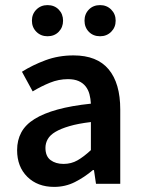

<svg xmlns="http://www.w3.org/2000/svg" viewBox="-20 -720 556 752"><path d="M192 12Q127 12 87 -27.5Q47 -67 47 -132Q47 -171 63.5 -201.5Q80 -232 115.5 -254Q151 -276 205.5 -291Q260 -306 336 -314Q335 -333 330.5 -350.5Q326 -368 315.5 -381.5Q305 -395 288 -402.5Q271 -410 246 -410Q210 -410 175.5 -396Q141 -382 108 -362L66 -439Q107 -465 158 -484Q209 -503 268 -503Q360 -503 405.5 -448.5Q451 -394 451 -291V0H356L348 -54H344Q311 -26 273.5 -7Q236 12 192 12ZM229 -78Q259 -78 283.5 -92Q308 -106 336 -132V-242Q286 -236 252 -226Q218 -216 197 -203.5Q176 -191 167 -175Q158 -159 158 -141Q158 -108 178 -93Q198 -78 229 -78ZM166 -578Q140 -578 122.5 -595.5Q105 -613 105 -639Q105 -665 122.5 -682.5Q140 -700 166 -700Q193 -700 210 -682.5Q227 -665 227 -639Q227 -613 210 -595.5Q193 -578 166 -578ZM372 -578Q345 -578 328 -595.5Q311 -613 311 -639Q311 -665 328 -682.5Q345 -700 372 -700Q398 -700 415.5 -682.5Q433 -665 433 -639Q433 -613 415.5 -595.5Q398 -578 372 -578Z"/></svg>

Font: CV Source Sans Light
Style: Bold
Weight: 600
Designer: Paul D. Hunt
Foundry: Adobe Systems Incorporated
Version: Version 3.001